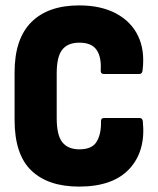

<svg xmlns="http://www.w3.org/2000/svg" viewBox="-20 -683 584 711"><path d="M273 8Q158 8 96 -51.5Q34 -111 34 -239V-415Q34 -539 96 -601Q158 -663 273 -663Q354 -663 410 -633Q466 -603 491.5 -549.5Q517 -496 508 -423Q507 -409 496 -409H365Q352 -409 353 -423Q356 -472 337.5 -498.5Q319 -525 274 -525Q231 -525 210.5 -499Q190 -473 190 -411V-246Q190 -182 211 -156Q232 -130 274 -130Q321 -130 338 -158.5Q355 -187 354 -232Q353 -246 365 -246H497Q508 -246 509 -233Q520 -123 459 -57.5Q398 8 273 8Z"/></svg>

Font: Sofia Sans Condensed Black
Style: Regular
Weight: 900
Designer: Botio Nikoltchev, Ani Petrova
Foundry: lettersoup
Version: Version 4.101